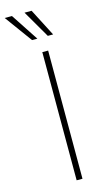

<svg xmlns="http://www.w3.org/2000/svg" viewBox="-192 -979 557 1023"><g transform="rotate(-15 86.5 -467.5)"><path d="M127.9 0H95.7V-707H127.9ZM-50.8 -934.6H-10.7L88.9 -783.2H59.6ZM58.6 -934.6H97.7L175.8 -783.2H146.5Z"/></g></svg>

Font: Pretendard Thin
Style: Regular
Weight: 100
Designer: Base glyphs from Inter by Rasmus Andersson; Hangeul glyphs from Noto Sans CJK(Source Han Sans) by Jang Soo-young and Kan
Foundry: Kil Hyung-jin
Version: Version 1.309